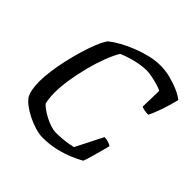

<svg xmlns="http://www.w3.org/2000/svg" viewBox="-187 -874 1028 1028"><g transform="rotate(45 327.0 -360.0)"><path d="M281 0Q256 0 224.5 -9.5Q193 -19 163 -34Q133 -49 110 -66.5Q87 -84 76 -101Q67 -116 62 -141.5Q57 -167 57 -202Q57 -236 63 -281Q69 -326 80 -374.5Q91 -423 104.5 -468.5Q118 -514 133.5 -552Q149 -590 165 -612Q190 -632 224.5 -651Q259 -670 298.5 -685.5Q338 -701 378 -710.5Q418 -720 455 -720Q493 -720 531 -710.5Q569 -701 602 -686.5Q635 -672 654 -656Q641 -603 624.5 -556.5Q608 -510 596 -487Q577 -487 563 -490Q549 -493 544 -497L547 -619Q537 -625 513.5 -632Q490 -639 465 -644Q440 -649 423 -649Q399 -649 369.5 -644Q340 -639 311 -630Q282 -621 259 -611Q240 -580 221.5 -531.5Q203 -483 188.5 -426.5Q174 -370 165.5 -315.5Q157 -261 157 -217Q157 -195 159 -175.5Q161 -156 165 -141Q172 -132 189 -119.5Q206 -107 228 -95.5Q250 -84 273 -76.5Q296 -69 315 -69Q338 -69 361.5 -71Q385 -73 405 -76.5Q425 -80 437 -83L515 -237Q531 -237 546.5 -231.5Q562 -226 568 -221Q563 -200 555 -171Q547 -142 539 -114Q531 -86 524 -67Q502 -54 466 -38.5Q430 -23 383 -11.5Q336 0 281 0Z"/></g></svg>

Font: Texturina Medium 12pt
Style: Italic
Weight: 400
Italic angle: -11°
Version: Version 1.002